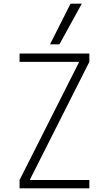

<svg xmlns="http://www.w3.org/2000/svg" viewBox="-20 -1020 590 1040"><path d="M86 0V-45L407 -681V-685H86V-730H464V-685L143 -49V-45H464V0ZM302 -780H251L362 -1000H423Z"/></svg>

Font: M PLUS Code Latin SemiExpanded Light
Style: Regular
Weight: 300
Width: 6
Designer: Coji Morishita
Foundry: UNDERFOREST DESIGN
Version: Version 1.002; ttfautohint (v1.8.3)